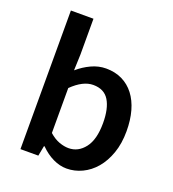

<svg xmlns="http://www.w3.org/2000/svg" viewBox="-131 -806 826 919"><g transform="rotate(20 281.5 -347.0)"><path d="M311 12Q277 12 242.5 -4.5Q208 -21 177 -52H174L164 0H73V-706H188V-524L185 -442Q216 -469 252.5 -486Q289 -503 327 -503Q373 -503 409 -485.5Q445 -468 470 -435.5Q495 -403 508 -357Q521 -311 521 -254Q521 -191 503.5 -141.5Q486 -92 457 -58Q428 -24 390 -6Q352 12 311 12ZM287 -83Q336 -83 369 -125.5Q402 -168 402 -252Q402 -326 377 -367Q352 -408 296 -408Q244 -408 188 -353V-124Q214 -101 239.5 -92Q265 -83 287 -83Z"/></g></svg>

Font: TypoPRO Source Sans Pro
Style: Regular
Weight: 600
Designer: Paul D. Hunt
Foundry: Adobe Systems Incorporated
Version: Version 2.020;PS 2.000;hotconv 1.0.86;makeotf.lib2.5.63406